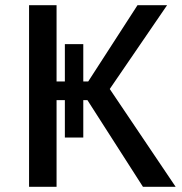

<svg xmlns="http://www.w3.org/2000/svg" viewBox="-20 -720 702 740"><path d="M301 -190V-334H317L531 0H657L403 -377L624 -700H510L320 -406H301V-550H230V-406H198V-700H92V0H198V-334H230V-190Z"/></svg>

Font: Fixel Display Medium
Style: Regular
Weight: 500
Designer: AlfaBravo + MacPaw
Foundry: Kyrylo Tkachov, Marchela Mozhyna, Serhii Makarenko, Maria Weinstein, Zakhar Kryvoshyya
Version: Version 1.211